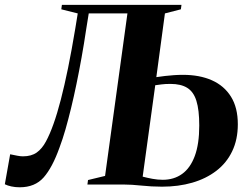

<svg xmlns="http://www.w3.org/2000/svg" viewBox="-38 -763 1029 794"><path d="M43.5 11.5Q25 11.5 9 8Q-7 4.5 -18 -1L4 -125Q21 -121.5 33.8 -119Q46.5 -116.5 57 -116.5Q91.5 -116.5 113.8 -132.2Q136 -148 152 -178Q168 -207.5 183.2 -250.2Q198.5 -293 213.5 -350.8Q228.5 -408.5 243.5 -482Q258.5 -555.5 273.5 -646L283.5 -707.5L215.5 -724.5L218 -743H712.5L710 -724.5L644 -707.5L608.5 -444Q626.5 -446.5 644.5 -448.8Q662.5 -451 681.2 -452.2Q700 -453.5 719 -453.5Q787.5 -453.5 838.2 -431Q889 -408.5 917.2 -363.2Q945.5 -318 945.5 -249Q945.5 -186 922.2 -137.5Q899 -89 856.5 -56.5Q814 -24 757 -7.5Q700 9 632 9Q609.5 9 588.5 7.8Q567.5 6.5 547.2 4.5Q527 2.5 508 1.2Q489 0 471 0H323.5L326 -18.5L396.5 -35.5L489 -707.5H329L318.5 -642.5Q309.5 -581.5 299.2 -524.5Q289 -467.5 278.2 -415.5Q267.5 -363.5 256 -316.2Q244.5 -269 232.8 -228Q221 -187 208 -152.5Q178.5 -70 142.5 -29.2Q106.5 11.5 43.5 11.5ZM635 -19.5Q681.5 -19.5 715.2 -43.8Q749 -68 767.5 -117.8Q786 -167.5 786 -244Q786 -308.5 774.2 -346Q762.5 -383.5 736.2 -399.8Q710 -416 667 -416Q645 -416 630 -414Q615 -412 604 -410.5L552 -32.5Q571 -27.5 592.5 -23.5Q614 -19.5 635 -19.5Z"/></svg>

Font: Merriweather 144pt
Style: Bold Italic
Weight: 700
Italic angle: -7.8°
Version: Version 2.101